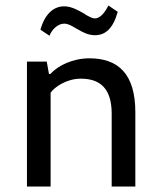

<svg xmlns="http://www.w3.org/2000/svg" viewBox="-20 -678 585 698"><path d="M158 -409 150 -454H78V0H164V-341C178 -361 221 -392 274 -392C346 -392 386 -354 386 -265V0H472V-270C472 -409 410 -466 305 -466C245 -466 191 -440 163 -409H158ZM408 -635 374 -658C362 -633 344 -611 325 -611C315 -611 301 -619 291 -625C289 -627 287 -628 285 -629C262 -642 239 -655 213 -655C178 -655 144 -631 127 -570L160 -548C168 -570 190 -592 213 -592C228 -592 241 -584 256 -575C259 -573 262 -572 265 -570C279 -562 300 -550 325 -550C363 -550 391 -574 408 -635Z"/></svg>

Font: Tajawal Medium
Style: Regular
Weight: 500
Designer: Boutros Fonts
Foundry: Created by Boutros International 2017
Version: Version 1.700